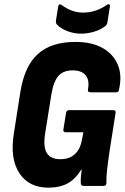

<svg xmlns="http://www.w3.org/2000/svg" viewBox="-20 -856 576 884"><path d="M202 8Q113 8 69 -59Q25 -126 44 -243L74 -434Q93 -552 154.5 -607.5Q216 -663 327 -663Q402 -663 451.5 -635.5Q501 -608 522 -559Q543 -510 528 -444Q527 -431 515 -431H397Q382 -431 385 -445Q393 -486 374.5 -509Q356 -532 315 -532Q272 -532 249.5 -507Q227 -482 217 -424L188 -243Q178 -180 195.5 -151.5Q213 -123 258 -123Q300 -123 325.5 -147Q351 -171 358 -217L364 -247H284Q269 -247 272 -261L284 -335Q286 -349 298 -349H500Q515 -349 512 -335L485 -164Q477 -110 473 -74Q469 -38 470 -14Q470 0 457 0H365Q352 0 352 -14Q351 -25 352.5 -41.5Q354 -58 356 -75H354Q328 -32 292 -12Q256 8 202 8ZM352 -701Q322 -701 292 -712Q262 -723 244 -741Q235 -749 238 -764L248 -826Q249 -834 254 -835.5Q259 -837 265 -832Q285 -817 310 -807.5Q335 -798 362 -798Q421 -798 471 -833Q478 -838 483 -835.5Q488 -833 486 -826L475 -756Q473 -742 465 -736Q443 -719 413 -710Q383 -701 352 -701Z"/></svg>

Font: Sofia Sans Condensed Black
Style: Italic
Weight: 900
Italic angle: -9°
Version: Version 4.100